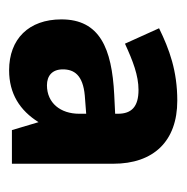

<svg xmlns="http://www.w3.org/2000/svg" viewBox="-14 -798 400 411"><g transform="rotate(90 185.5 -593.0)"><path d="M196 -773C132 -773 86 -756 41 -734L74 -661C111 -678 142 -690 173 -690C209 -690 224 -675 224 -646V-640L183 -638C84 -633 22 -607 22 -525C22 -455 64 -413 131 -413C181 -413 217 -436 242 -476L259 -419H331V-636C331 -722 283 -773 196 -773ZM185 -575 224 -578V-563C224 -523 201 -494 163 -494C143 -494 129 -505 129 -528C129 -552 141 -571 185 -575Z"/></g></svg>

Font: Noto Sans Tamil UI SemiCondensed ExtraBold
Style: Regular
Weight: 800
Width: 4
Designer: Jelle Bosma - Monotype Design Team
Foundry: Monotype Imaging Inc.
Version: Version 2.004